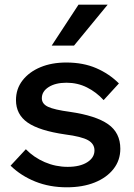

<svg xmlns="http://www.w3.org/2000/svg" viewBox="-20 -781 572 817"><path d="M25 -76 90 -146Q124 -111 170.5 -91Q217 -71 268 -71Q320 -71 351 -90.5Q382 -110 382 -141Q382 -169 354.5 -184.5Q327 -200 257 -209Q147 -225 97.5 -259.5Q48 -294 48 -355Q48 -403 76 -439Q104 -475 152 -495Q200 -515 262 -515Q334 -515 389.5 -491Q445 -467 486 -426L421 -355Q390 -389 350 -409Q310 -429 263 -429Q216 -429 187 -410.5Q158 -392 158 -363Q158 -339 184.5 -326.5Q211 -314 278 -305Q388 -289 440 -252.5Q492 -216 492 -148Q492 -99 463 -62Q434 -25 383 -4.5Q332 16 264 16Q191 16 130 -8.5Q69 -33 25 -76ZM438 -761 295 -587H200L314 -761Z"/></svg>

Font: Wix Madefor Display SemiBold
Style: Regular
Weight: 600
Designer: Dalton Maag Ltd
Foundry: Dalton Maag Ltd
Version: Version 3.100